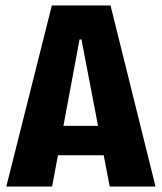

<svg xmlns="http://www.w3.org/2000/svg" viewBox="-20 -680 590 700"><path d="M3 0 169 -660H383L547 0H380L277 -536H270L170 0ZM116 -114V-221H442V-114Z"/></svg>

Font: Bricolage Grotesque 96pt ExtraBold SemiCondensed
Style: Regular
Weight: 800
Width: 4
Version: Version 1.001;gftools[0.9.33.dev8+g029e19f]